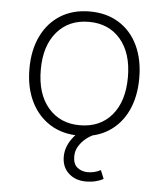

<svg xmlns="http://www.w3.org/2000/svg" viewBox="-50 -540 666 775"><g transform="rotate(5 282.5 -152.5)"><path d="M283 8Q215 8 165 -23.5Q115 -55 87.5 -111.5Q60 -168 60 -244Q60 -320 87.5 -376.5Q115 -433 165 -464Q215 -495 283 -495Q351 -495 401 -464Q451 -433 478 -376.5Q505 -320 505 -244Q505 -168 478 -111.5Q451 -55 401 -23.5Q351 8 283 8ZM282 -34Q364 -34 411.5 -90Q459 -146 459 -244Q459 -341 411.5 -397Q364 -453 283 -453Q202 -453 154 -397Q106 -341 106 -244Q106 -146 154 -90Q202 -34 282 -34ZM326 190Q284 190 256.5 165Q229 140 229 98Q229 60 253.5 25.5Q278 -9 321 -31L343 0Q328 6 311.5 19Q295 32 283 51Q271 70 271 93Q271 124 288.5 138Q306 152 331 152Q343 152 356.5 149Q370 146 383 139L397 173Q387 180 368 185Q349 190 326 190Z"/></g></svg>

Font: Nunito Sans 10pt ExtraLight
Style: Regular
Weight: 250
Designer: Vernon Adams
Foundry: Vernon Adams
Version: Version 3.101;gftools[0.9.27]